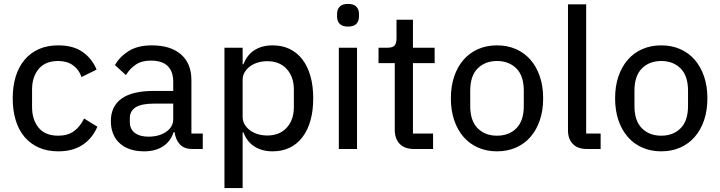

<svg xmlns="http://www.w3.org/2000/svg" viewBox="-20 -762 3683 982"><path d="M278 12Q222 12 179 -7Q136 -26 106 -61Q76 -96 60.5 -146.5Q45 -197 45 -259Q45 -321 60.5 -371Q76 -421 106 -456.5Q136 -492 179 -511Q222 -530 278 -530Q355 -530 403 -496Q451 -462 474 -406L397 -368Q384 -406 353.5 -428Q323 -450 278 -450Q211 -450 177.5 -409Q144 -368 144 -304V-214Q144 -150 177.5 -109Q211 -68 278 -68Q326 -68 358 -91Q390 -114 410 -156L478 -114Q453 -55 403 -21.5Q353 12 278 12Z M964 0Q921 0 899.5 -24Q878 -48 873 -86H868Q852 -38 813 -13Q774 12 718 12Q637 12 592 -29.5Q547 -71 547 -143Q547 -218 601.5 -257.5Q656 -297 768 -297H866V-344Q866 -396 838 -424Q810 -452 751 -452Q705 -452 674.5 -431.5Q644 -411 624 -378L568 -429Q591 -471 637.5 -500.5Q684 -530 756 -530Q853 -530 906 -483.5Q959 -437 959 -352V-79H1017V0ZM739 -63Q794 -63 830 -88Q866 -113 866 -152V-232H767Q703 -232 673.5 -213Q644 -194 644 -158V-138Q644 -102 669.5 -82.5Q695 -63 739 -63Z M1128 -518H1221V-433H1225Q1243 -481 1281.5 -505.5Q1320 -530 1374 -530Q1423 -530 1461.5 -511.5Q1500 -493 1527 -457.5Q1554 -422 1568 -372Q1582 -322 1582 -259Q1582 -196 1568 -146Q1554 -96 1527 -60.5Q1500 -25 1461.5 -6.5Q1423 12 1374 12Q1320 12 1281.5 -12.5Q1243 -37 1225 -85H1221V200H1128ZM1347 -69Q1410 -69 1446.5 -109Q1483 -149 1483 -215V-303Q1483 -369 1446.5 -409Q1410 -449 1347 -449Q1321 -449 1298 -442Q1275 -435 1258 -422Q1241 -409 1231 -392Q1221 -375 1221 -354V-164Q1221 -143 1231 -126Q1241 -109 1258 -96Q1275 -83 1298 -76Q1321 -69 1347 -69Z M1760 -626Q1731 -626 1717.5 -640Q1704 -654 1704 -677V-691Q1704 -714 1717.5 -728Q1731 -742 1760 -742Q1789 -742 1802.5 -728Q1816 -714 1816 -691V-677Q1816 -654 1802.5 -640Q1789 -626 1760 -626ZM1713 -518H1806V0H1713Z M2097 0Q2049 0 2024 -26.5Q1999 -53 1999 -98V-439H1916V-518H1962Q1988 -518 1998 -529Q2008 -540 2008 -566V-661H2092V-518H2203V-439H2092V-79H2195V0Z M2522 12Q2469 12 2425.5 -7Q2382 -26 2351 -61.5Q2320 -97 2303 -147Q2286 -197 2286 -259Q2286 -321 2303 -371Q2320 -421 2351 -456.5Q2382 -492 2425.5 -511Q2469 -530 2522 -530Q2575 -530 2618.5 -511Q2662 -492 2693 -456.5Q2724 -421 2741 -371Q2758 -321 2758 -259Q2758 -197 2741 -147Q2724 -97 2693 -61.5Q2662 -26 2618.5 -7Q2575 12 2522 12ZM2522 -68Q2583 -68 2621 -106Q2659 -144 2659 -220V-298Q2659 -374 2621 -412Q2583 -450 2522 -450Q2461 -450 2423 -412Q2385 -374 2385 -298V-220Q2385 -144 2423 -106Q2461 -68 2522 -68Z M2982 0Q2934 0 2909.5 -26Q2885 -52 2885 -95V-740H2978V-79H3052V0Z M3362 12Q3309 12 3265.5 -7Q3222 -26 3191 -61.5Q3160 -97 3143 -147Q3126 -197 3126 -259Q3126 -321 3143 -371Q3160 -421 3191 -456.5Q3222 -492 3265.5 -511Q3309 -530 3362 -530Q3415 -530 3458.5 -511Q3502 -492 3533 -456.5Q3564 -421 3581 -371Q3598 -321 3598 -259Q3598 -197 3581 -147Q3564 -97 3533 -61.5Q3502 -26 3458.5 -7Q3415 12 3362 12ZM3362 -68Q3423 -68 3461 -106Q3499 -144 3499 -220V-298Q3499 -374 3461 -412Q3423 -450 3362 -450Q3301 -450 3263 -412Q3225 -374 3225 -298V-220Q3225 -144 3263 -106Q3301 -68 3362 -68Z"/></svg>

Font: IBM Plex Sans KR Text
Style: Regular
Weight: 450
Designer: Mike Abbink; Paul van der Laan; Pieter van Rosmalen; Wujin Sim; Chorong Kim; Dohee Lee;
Foundry: Sandoll Inc.
Version: Version 1.001